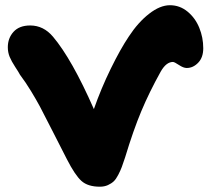

<svg xmlns="http://www.w3.org/2000/svg" viewBox="-20 -745 797 732"><path d="M360.8 -33.2Q314.9 -33.2 290.5 -55.2Q266.1 -77.1 234.9 -138.2Q213.4 -179.7 179 -247.8Q144.5 -315.9 131.8 -339.6Q119.1 -363.3 98.4 -397.5Q77.6 -431.6 56.2 -460Q51.8 -468.8 37.8 -490Q23.9 -511.2 16.8 -528.3Q9.8 -545.4 9.8 -564.9Q9.8 -599.6 31.7 -623.8Q53.7 -647.9 95.2 -647.9Q146 -647.9 182.1 -605Q253.9 -520 337.9 -329.1Q365.2 -407.2 402.1 -482.7Q439 -558.1 471.2 -606Q506.8 -660.2 548.6 -692.6Q590.3 -725.1 627.9 -725.1Q665.5 -725.1 695.1 -700.7Q724.6 -676.3 739.7 -639.2Q754.9 -602.1 754.9 -561Q754.9 -525.9 735.6 -505.9Q716.3 -485.8 691.9 -485.8Q679.2 -485.8 662.1 -497.3Q645 -508.8 639.2 -508.8Q613.8 -508.8 592.8 -472.2Q548.8 -393.1 518.6 -320.8Q488.3 -248.5 457 -145Q449.2 -121.1 444.3 -108.2Q439.5 -95.2 430.9 -78.6Q422.4 -62 413.6 -53.7Q404.8 -45.4 391.4 -39.3Q377.9 -33.2 360.8 -33.2Z"/></svg>

Font: Shantell Sans Irregular
Style: Regular
Weight: 800
Designer: Stephen Nixon, Anya Danilova, Shantell Martin
Foundry: Arrow Type
Version: Version 1.006;[9816181b4]